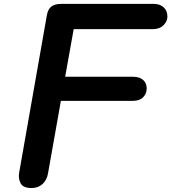

<svg xmlns="http://www.w3.org/2000/svg" viewBox="-20 -948 864 968"><path d="M139 0Q96.5 0 84 -24Q71.5 -48 76.5 -77L216.5 -872.5Q222 -902 239.2 -915.2Q256.5 -928.5 290 -928.5H754Q786.5 -928.5 805.2 -911Q824 -893.5 824 -864Q824 -841 804.5 -821Q785 -801 749.5 -801H351.5L308.5 -561H651Q683.5 -561 701.5 -545Q719.5 -529 719.5 -502Q719.5 -476 701.8 -457.8Q684 -439.5 650 -439.5H287L222 -73.5Q216.5 -41 194.8 -20.5Q173 0 139 0Z"/></svg>

Font: Edu AU VIC WA NT Hand
Style: Bold
Weight: 700
Version: Version 1.001